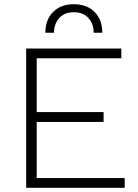

<svg xmlns="http://www.w3.org/2000/svg" viewBox="-20 -890 652 910"><path d="M104 0V-660H555V-614H154V-359H471V-312H154V-46H571V0ZM465 -735H424Q424 -776 399.5 -804Q375 -832 330 -832Q285 -832 260.5 -804Q236 -776 236 -735H195Q195 -796 231.5 -833Q268 -870 330 -870Q392 -870 428.5 -833Q465 -796 465 -735Z"/></svg>

Font: Work Sans Light
Style: Regular
Weight: 300
Designer: Wei Huang
Foundry: Wei Huang
Version: Version 2.012; ttfautohint (v1.8.3)